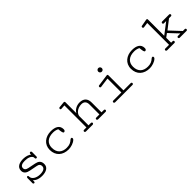

<svg xmlns="http://www.w3.org/2000/svg" viewBox="297 -1804 3039 3039"><g transform="rotate(-45 1816.5 -284.5)"><path d="M297.4 -397C221.2 -397 140.1 -373.5 140.1 -286.1C140.1 -228.5 181.2 -200.7 242.7 -189L372.6 -163.6C416.5 -155.3 430.2 -133.3 430.2 -102.1C430.2 -53.7 388.2 -31.7 315.4 -31.7C231.4 -31.7 166 -73.7 166 -129.4C166 -152.3 157.2 -154.8 148.4 -154.8C140.1 -154.8 130.9 -147.5 130.9 -129.4L129.9 -19C129.9 -7.3 139.6 0 149.4 0C158.2 0 167 -5.9 167 -20.5V-49.8C205.1 -6.3 262.2 8.3 318.4 8.3C410.6 8.3 477.5 -25.9 477.5 -101.6C477.5 -173.3 435.5 -198.7 378.9 -210L252.4 -235.4C203.6 -246.1 190.4 -265.6 190.4 -293.5C190.4 -342.3 236.8 -356.9 293.9 -356.9C361.3 -356.9 416 -338.9 434.1 -295.9C434.6 -268.1 436.5 -254.4 453.6 -254.4C466.8 -254.4 471.7 -260.7 473.1 -272.5L474.1 -370.6C474.1 -386.7 464.4 -394.5 454.1 -394.5C443.8 -394.5 433.1 -386.2 433.6 -370.1V-352.1C413.6 -377.9 353.5 -397 297.4 -397Z M915.5 -397C794.4 -397 694.8 -323.7 694.8 -198.7C694.8 -68.8 783.7 8.3 914.1 8.3C964.8 8.3 1038.1 -12.2 1074.2 -51.3C1080.1 -57.6 1083 -64.9 1083 -71.8C1083 -85.9 1075.2 -91.8 1065.9 -91.8C1059.6 -91.8 1051.8 -89.4 1045.9 -84C1007.3 -48.3 972.2 -31.7 910.2 -31.7C811 -31.7 741.7 -85.4 741.7 -198.7C741.7 -297.4 808.6 -356.9 922.9 -356.9C955.6 -356.9 987.3 -352.1 1022 -335C1029.3 -275.4 1030.8 -236.3 1054.2 -236.3C1074.2 -236.3 1083.5 -253.4 1083.5 -275.4C1083.5 -363.3 1012.2 -397 915.5 -397Z M1560.5 -356.9C1619.6 -356.9 1648.4 -321.8 1648.4 -263.7V-40H1577.1C1563.5 -40 1556.6 -30.8 1556.6 -21C1556.6 -10.7 1564 0 1579.1 0H1747.6C1761.2 0 1768.1 -10.3 1768.1 -20.5C1768.1 -30.3 1761.7 -40 1748.5 -40H1695.3V-260.3C1695.3 -345.2 1652.3 -397 1558.1 -397C1490.7 -397 1428.7 -359.9 1404.3 -312V-557.1C1404.3 -568.4 1398.4 -576.2 1384.3 -576.2C1381.3 -576.2 1378.4 -575.7 1374.5 -575.2L1282.2 -565.9C1270.5 -564.9 1266.1 -553.7 1266.1 -545.9C1266.1 -536.1 1273.4 -527.8 1285.2 -528.3L1357.4 -532.7V-40H1304.7C1291 -40 1284.2 -30.8 1284.2 -21C1284.2 -10.7 1291.5 0 1306.6 0H1454.6C1470.7 0 1479 -10.3 1479 -20.5C1479 -30.3 1471.2 -40 1455.6 -40H1404.3V-242.7C1404.3 -293.5 1466.8 -356.9 1560.5 -356.9Z M1960.4 0H2349.1C2362.3 0 2369.1 -9.8 2369.1 -20C2369.1 -29.8 2362.8 -40 2349.6 -40H2187V-380.4C2187 -390.1 2179.7 -396 2169.4 -396C2167 -396 2165.5 -396 2164.1 -395.5L1969.7 -368.7C1959 -367.2 1954.1 -358.4 1954.1 -349.1C1954.1 -338.9 1960.9 -328.6 1974.1 -328.6C1975.1 -328.6 1976.1 -329.1 1977.5 -329.1L2140.1 -351.1V-40H1958.5C1944.8 -40 1938 -30.8 1938 -21C1938 -10.7 1945.3 0 1960.4 0ZM2154.3 -571.8C2131.8 -571.8 2113.8 -553.7 2113.8 -531.2C2113.8 -508.8 2131.8 -491.2 2154.3 -491.2C2176.8 -491.2 2194.3 -508.8 2194.3 -531.2C2194.3 -553.7 2176.8 -571.8 2154.3 -571.8Z M2731.9 -397C2610.8 -397 2511.2 -323.7 2511.2 -198.7C2511.2 -68.8 2600.1 8.3 2730.5 8.3C2781.2 8.3 2854.5 -12.2 2890.6 -51.3C2896.5 -57.6 2899.4 -64.9 2899.4 -71.8C2899.4 -85.9 2891.6 -91.8 2882.3 -91.8C2876 -91.8 2868.2 -89.4 2862.3 -84C2823.7 -48.3 2788.6 -31.7 2726.6 -31.7C2627.4 -31.7 2558.1 -85.4 2558.1 -198.7C2558.1 -297.4 2625 -356.9 2739.3 -356.9C2772 -356.9 2803.7 -352.1 2838.4 -335C2845.7 -275.4 2847.2 -236.3 2870.6 -236.3C2890.6 -236.3 2899.9 -253.4 2899.9 -275.4C2899.9 -363.3 2828.6 -397 2731.9 -397Z M3253.9 -194.8V-561.5C3253.9 -571.3 3246.6 -577.1 3236.3 -577.1C3233.9 -577.1 3231.4 -576.7 3230.5 -576.7L3116.2 -556.2C3105.5 -554.7 3100.6 -545.9 3100.6 -536.6C3100.6 -526.4 3107.4 -516.1 3120.6 -516.1C3121.6 -516.1 3122.6 -516.1 3124 -516.6L3207 -528.3V-40H3123C3109.4 -40 3102.5 -30.3 3102.5 -20.5C3102.5 -10.3 3110.4 0 3125 0H3288.1C3301.3 0 3307.6 -9.8 3307.6 -20C3307.6 -29.8 3301.3 -40 3288.6 -40H3253.9V-150.4L3315.4 -195.3L3461.4 -40H3407.7C3392.6 -40 3385.3 -30.3 3385.3 -20C3385.3 -10.3 3392.1 0 3405.8 0H3558.6C3571.3 0 3578.1 -9.8 3578.1 -20C3578.1 -29.8 3571.8 -40 3558.6 -40H3516.1L3349.6 -217.8L3504.4 -337.9H3547.9C3558.6 -337.9 3567.4 -347.2 3567.4 -356C3567.4 -367.7 3561.5 -378.4 3547.4 -378.4H3392.6C3377.4 -378.4 3370.1 -368.2 3370.1 -357.9C3370.1 -347.7 3377 -337.9 3390.6 -337.9H3440.9Z"/></g></svg>

Font: Cutive Mono
Style: Regular
Weight: 400
Monospace: yes
Designer: Vernon Adams
Foundry: Vernon Adams
Version: Version 1.002